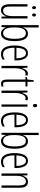

<svg xmlns="http://www.w3.org/2000/svg" viewBox="1536 -2336 810 3923"><g transform="rotate(90 1941.5 -375.0)"><path d="M357.4 -530.8V0H320.3L316.4 -96.7H313Q299.8 -55.2 270.8 -22.7Q241.7 9.8 187.5 9.8Q123.5 9.8 95 -36.1Q66.4 -82 66.4 -169.4V-530.8H113.3V-180.2Q113.3 -103.5 133.8 -68.4Q154.3 -33.2 194.3 -33.2Q251 -33.2 280.8 -82.8Q310.5 -132.3 310.5 -236.8V-530.8ZM105.5 -665Q105.5 -682.6 114.3 -693.4Q123 -704.1 137.2 -704.1Q150.9 -704.1 159.4 -693.6Q168 -683.1 168 -665Q168 -646 159.4 -635.7Q150.9 -625.5 137.2 -625.5Q123 -625.5 114.3 -636.2Q105.5 -647 105.5 -665ZM254.9 -665.5Q254.9 -683.1 263.7 -693.6Q272.5 -704.1 286.6 -704.1Q299.8 -704.1 309.1 -693.8Q318.4 -683.6 318.4 -665.5Q318.4 -647 309.3 -636.2Q300.3 -625.5 286.6 -625.5Q272.5 -625.5 263.7 -636.2Q254.9 -647 254.9 -665.5Z M541.5 -759.8V-504.4Q541.5 -471.7 540 -436H542.5Q556.2 -484.4 588.9 -512.5Q621.6 -540.5 668.5 -540.5Q744.6 -540.5 782.7 -471.4Q820.8 -402.3 820.8 -269Q820.8 -131.3 781.2 -60.8Q741.7 9.8 666.5 9.8Q620.6 9.8 590.8 -15.9Q561 -41.5 543.5 -86.4H540.5L532.7 0H494.6V-759.8ZM661.6 -498Q596.7 -498 569.1 -439.7Q541.5 -381.3 541.5 -287.1V-245.6Q541.5 -135.3 573 -84Q604.5 -32.7 659.2 -32.7Q714.8 -32.7 744.1 -90.3Q773.4 -147.9 773.4 -269.5Q773.4 -382.8 746.8 -440.4Q720.2 -498 661.6 -498Z M1066.9 -540.5Q1120.1 -540.5 1152.6 -507.3Q1185.1 -474.1 1200 -420.2Q1214.8 -366.2 1214.8 -303.7V-265.1H956.1Q956.1 -150.4 989 -91.1Q1022 -31.7 1088.9 -31.7Q1144 -31.7 1197.3 -68.4V-22.9Q1173.3 -7.3 1145.5 1.2Q1117.7 9.8 1085.4 9.8Q1023.9 9.8 985.1 -24.4Q946.3 -58.6 928 -120.4Q909.7 -182.1 909.7 -264.6Q909.7 -393.1 948.7 -466.8Q987.8 -540.5 1066.9 -540.5ZM1066.9 -500Q1018.6 -500 990 -451.9Q961.4 -403.8 957 -304.7H1171.4Q1171.4 -357.4 1160.9 -401.9Q1150.4 -446.3 1127.2 -473.1Q1104 -500 1066.9 -500Z M1481.9 -539.6Q1492.2 -539.6 1503.9 -537.4Q1515.6 -535.2 1526.9 -529.8L1517.6 -483.4Q1510.3 -486.8 1500.2 -489.3Q1490.2 -491.7 1479.5 -491.7Q1445.8 -491.7 1422.1 -459.7Q1398.4 -427.7 1386 -378.7Q1373.5 -329.6 1373.5 -277.8V0H1326.7V-530.8H1363.3L1370.6 -422.4H1373.5Q1382.8 -450.7 1396.5 -477.5Q1410.2 -504.4 1431.2 -522Q1452.1 -539.6 1481.9 -539.6Z M1701.7 -32.2Q1727.1 -32.2 1748 -42.5V-2.4Q1736.3 3.4 1722.4 6.6Q1708.5 9.8 1691.4 9.8Q1642.6 9.8 1624 -22.9Q1605.5 -55.7 1605.5 -119.6V-490.2H1555.7V-518.1L1606 -530.3L1618.7 -656.7H1652.3V-530.8H1747.6V-490.2H1652.3V-121.1Q1652.3 -75.7 1662.4 -54Q1672.4 -32.2 1701.7 -32.2Z M1987.3 -539.6Q1997.6 -539.6 2009.3 -537.4Q2021 -535.2 2032.2 -529.8L2022.9 -483.4Q2015.6 -486.8 2005.6 -489.3Q1995.6 -491.7 1984.9 -491.7Q1951.2 -491.7 1927.5 -459.7Q1903.8 -427.7 1891.4 -378.7Q1878.9 -329.6 1878.9 -277.8V0H1832V-530.8H1868.7L1876 -422.4H1878.9Q1888.2 -450.7 1901.9 -477.5Q1915.5 -504.4 1936.5 -522Q1957.5 -539.6 1987.3 -539.6Z M2138.2 -729.5Q2156.2 -729.5 2163.8 -717.3Q2171.4 -705.1 2171.4 -687Q2171.4 -667.5 2162.6 -655.8Q2153.8 -644 2137.7 -644Q2121.6 -644 2112.8 -656Q2104 -668 2104 -686.5Q2104 -705.1 2112.1 -717.3Q2120.1 -729.5 2138.2 -729.5ZM2160.6 -530.8V0H2114.3V-530.8Z M2433.6 -540.5Q2486.8 -540.5 2519.3 -507.3Q2551.8 -474.1 2566.7 -420.2Q2581.5 -366.2 2581.5 -303.7V-265.1H2322.8Q2322.8 -150.4 2355.7 -91.1Q2388.7 -31.7 2455.6 -31.7Q2510.7 -31.7 2564 -68.4V-22.9Q2540 -7.3 2512.2 1.2Q2484.4 9.8 2452.1 9.8Q2390.6 9.8 2351.8 -24.4Q2313 -58.6 2294.7 -120.4Q2276.4 -182.1 2276.4 -264.6Q2276.4 -393.1 2315.4 -466.8Q2354.5 -540.5 2433.6 -540.5ZM2433.6 -500Q2385.3 -500 2356.7 -451.9Q2328.1 -403.8 2323.7 -304.7H2538.1Q2538.1 -357.4 2527.6 -401.9Q2517.1 -446.3 2493.9 -473.1Q2470.7 -500 2433.6 -500Z M2740.2 -759.8V-504.4Q2740.2 -471.7 2738.8 -436H2741.2Q2754.9 -484.4 2787.6 -512.5Q2820.3 -540.5 2867.2 -540.5Q2943.4 -540.5 2981.4 -471.4Q3019.5 -402.3 3019.5 -269Q3019.5 -131.3 2980 -60.8Q2940.4 9.8 2865.2 9.8Q2819.3 9.8 2789.6 -15.9Q2759.8 -41.5 2742.2 -86.4H2739.3L2731.4 0H2693.4V-759.8ZM2860.4 -498Q2795.4 -498 2767.8 -439.7Q2740.2 -381.3 2740.2 -287.1V-245.6Q2740.2 -135.3 2771.7 -84Q2803.2 -32.7 2857.9 -32.7Q2913.6 -32.7 2942.9 -90.3Q2972.2 -147.9 2972.2 -269.5Q2972.2 -382.8 2945.6 -440.4Q2918.9 -498 2860.4 -498Z M3265.6 -540.5Q3318.8 -540.5 3351.3 -507.3Q3383.8 -474.1 3398.7 -420.2Q3413.6 -366.2 3413.6 -303.7V-265.1H3154.8Q3154.8 -150.4 3187.7 -91.1Q3220.7 -31.7 3287.6 -31.7Q3342.8 -31.7 3396 -68.4V-22.9Q3372.1 -7.3 3344.2 1.2Q3316.4 9.8 3284.2 9.8Q3222.7 9.8 3183.8 -24.4Q3145 -58.6 3126.7 -120.4Q3108.4 -182.1 3108.4 -264.6Q3108.4 -393.1 3147.5 -466.8Q3186.5 -540.5 3265.6 -540.5ZM3265.6 -500Q3217.3 -500 3188.7 -451.9Q3160.2 -403.8 3155.8 -304.7H3370.1Q3370.1 -357.4 3359.6 -401.9Q3349.1 -446.3 3325.9 -473.1Q3302.7 -500 3265.6 -500Z M3696.3 -541Q3754.4 -541 3785.4 -499.8Q3816.4 -458.5 3816.4 -371.1V0H3769.5V-358.9Q3769.5 -432.1 3748.8 -465.6Q3728 -499 3689.5 -499Q3637.2 -499 3604.7 -449.7Q3572.3 -400.4 3572.3 -298.8V0H3525.4V-530.8H3562.5L3566.4 -433.1H3569.8Q3583 -476.1 3613.5 -508.5Q3644 -541 3696.3 -541Z"/></g></svg>

Font: Open Sans Condensed Light
Style: Regular
Weight: 300
Width: 3
Designer: Monotype Design Team
Foundry: Monotype Imaging Inc.
Version: Version 3.003; ttfautohint (v1.8.4)